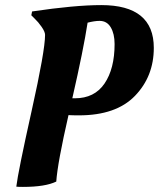

<svg xmlns="http://www.w3.org/2000/svg" viewBox="-20 -730 624 754"><path d="M290 -277C387.3 -277 460.7 -302.5 510 -353.5C559.3 -404.5 584 -467.3 584 -542C584 -654 515.3 -710 378 -710C308.7 -710 218 -701.7 106 -685L103 -670L116 -657C125.3 -648.3 134.5 -637.5 143.5 -624.5C152.5 -611.5 157 -601 157 -593C157 -551.7 139.3 -451.8 104 -293.5C68.7 -135.2 48.7 -36.3 44 3C48.7 3.7 57.3 4 70 4C128.7 4 172.3 -3 201 -17C204.3 -65.7 220.3 -152.7 249 -278C258.3 -277.3 272 -277 290 -277ZM274 -344H264C293.3 -472 313.3 -571 324 -641C342.7 -645.7 358.3 -648 371 -648C390.3 -648 405 -639.5 415 -622.5C425 -605.5 430 -583.7 430 -557C430 -492.3 416.8 -440.7 390.5 -402C364.2 -363.3 325.3 -344 274 -344Z"/></svg>

Font: Oleo Script
Style: Regular
Weight: 400
Designer: Soytutype
Foundry: Soytutype
Version: Version 1.002